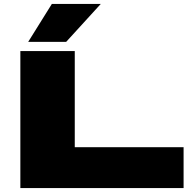

<svg xmlns="http://www.w3.org/2000/svg" viewBox="-20 -961 992 981"><path d="M84 0V-700H362V-209H918V0ZM124 -747 245 -941H495L318 -747Z"/></svg>

Font: Georama Extra Expanded ExtraBold
Style: Regular
Weight: 800
Width: 8
Designer: Jean-Baptiste Levee
Foundry: Production Type
Version: Version 1.000